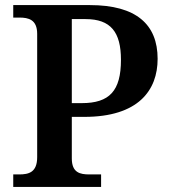

<svg xmlns="http://www.w3.org/2000/svg" viewBox="-20 -734 665 754"><path d="M32 0H377V-49H331C294 -49 262 -56 262 -112V-275H311C523 -275 599 -379 599 -503C599 -638 515 -714 333 -714H32V-665H56C92 -665 126 -657 126 -601V-117C126 -57 93 -49 55 -49H32ZM301 -329H262V-659H316C415 -659 455 -608 455 -499C455 -377 410 -329 301 -329Z"/></svg>

Font: Noto Serif Lao SemiBold
Style: Regular
Weight: 600
Designer: Monotype Design Team
Foundry: Monotype Imaging Inc.
Version: Version 2.003